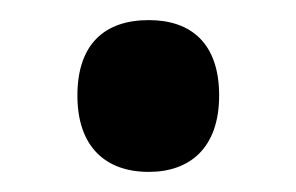

<svg xmlns="http://www.w3.org/2000/svg" viewBox="-20 -160 294 191"><path d="M57 -65C57 -14 85 11 128 11C169 11 198 -13 198 -65C198 -117 170 -140 128 -140C84 -140 57 -116 57 -65Z"/></svg>

Font: Noto Sans Armenian Condensed SemiBold
Style: Regular
Weight: 600
Width: 3
Designer: Monotype Design Team
Foundry: Monotype Imaging Inc.
Version: Version 2.008